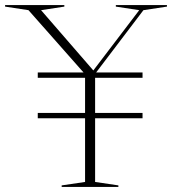

<svg xmlns="http://www.w3.org/2000/svg" viewBox="-41 -735 676 755"><path d="M519.5 -291V-270H333V-19.5L424.5 -6V0H201.5V-6L293.5 -19.5V-270H107.5V-291H293.5V-429H107.5V-450H287.5L71 -695L-21 -709V-715H212V-709L120.5 -695L326 -458L506.5 -695L414.5 -709V-715H615.5V-709L523 -695L337 -450H519.5V-429H333V-291Z"/></svg>

Font: Newsreader Display ExtraLight
Style: Regular
Weight: 275
Designer: Hugues Gentile
Foundry: Production Type
Version: Version 1.001